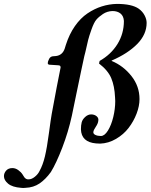

<svg xmlns="http://www.w3.org/2000/svg" viewBox="-124 -718 763 973"><path d="M387.2 -28.8Q405.8 -28.8 422.9 -56.2Q439.9 -83.5 450 -124.8Q460 -166 460 -206.1Q460 -218.3 459 -225.1Q456.5 -281.7 439.9 -321.5Q423.3 -361.3 377.9 -396L380.9 -409.2Q438.5 -441.9 471.2 -494.6Q503.9 -547.4 503.9 -611.8Q502.4 -636.7 486.8 -649.4Q471.2 -662.1 445.8 -662.1Q418.9 -661.1 397.7 -647Q376.5 -632.8 364.3 -618.4Q352.1 -604 339.6 -568.6Q327.1 -533.2 323 -516.6Q318.8 -500 308.6 -454.1Q307.6 -450.2 307.1 -448.2L303.2 -433.1L288.1 -362.8Q278.8 -321.3 263.9 -246.6Q249 -171.9 240.2 -131.8Q222.2 -49.3 191.7 30Q161.1 109.4 133.8 153.8Q106.9 190.9 76.4 211.7Q45.9 232.4 4.9 233.9Q-6.8 235.4 -17.1 233.9Q-61.5 230.5 -82.8 212.9Q-104 195.3 -104 174.8Q-104 159.2 -92.8 146.5Q-81.5 133.8 -61 133.8Q-45.9 133.8 -31.7 143.8Q-17.6 153.8 -9.8 166Q-9.3 167 -7.1 170.4Q-4.9 173.8 -4.2 174.8Q-3.4 175.8 -1.7 178.7Q0 181.6 1 182.4Q2 183.1 3.9 185.1Q5.9 187 7.3 187.7Q8.8 188.5 11 189.5Q13.2 190.4 15.6 190.7Q18.1 190.9 21 190.9Q36.6 190.9 52.7 177.7Q68.8 164.6 76.2 148.9Q93.3 118.2 103.8 74Q114.3 29.8 124 -43.7Q133.8 -117.2 138.2 -141.1Q166 -292.5 183.1 -376Q183.1 -381.8 180.7 -384.3Q178.2 -386.7 170.9 -387.2L126 -390.1Q118.2 -391.6 118.2 -397Q118.2 -407.2 125.2 -420.2Q132.3 -433.1 147.9 -433.1Q156.2 -433.1 160.2 -434.1Q192.9 -438.5 204.1 -472.2Q205.1 -475.1 207 -481.7Q209 -488.3 210 -491.2Q227.1 -544.9 255.6 -585.7Q284.2 -626.5 319.3 -650.1Q354.5 -673.8 391.6 -685.5Q428.7 -697.3 467.8 -698.2Q544.4 -698.2 579.1 -673.8Q598.1 -660.2 608.6 -640.4Q619.1 -620.6 619.1 -602.1Q619.1 -543.5 571.3 -494.9Q523.4 -446.3 441.9 -411.1V-409.2Q501.5 -384.3 542.2 -332.5Q583 -280.8 583 -215.8Q583 -180.7 568.1 -141.8Q553.2 -103 527.8 -69.8Q502.4 -36.6 464.1 -14.2Q425.8 8.3 383.8 9.8Q368.7 9.8 362.8 8.8Q288.1 2.4 286.1 -63Q286.1 -83 290 -98.1Q293.9 -112.8 307.9 -125.5Q321.8 -138.2 337.9 -138.2Q354.5 -138.2 365.7 -128.9Q377 -119.6 374 -105Q372.6 -91.8 361.6 -75.7Q350.6 -59.6 349.1 -49.8Q347.7 -39.6 359.4 -34.2Q371.1 -28.8 387.2 -28.8Z"/></svg>

Font: Common Serif SemiBold
Style: Italic
Weight: 600
Italic angle: -12°
Designer: Philipp H. Poll, Khaled Hosny
Foundry: Stefan Peev, Context Ltd.
Version: Version 1.026